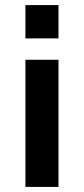

<svg xmlns="http://www.w3.org/2000/svg" viewBox="-20 -735 330 755"><path d="M80 0V-500H210V0ZM80 -584V-715H210V-584Z"/></svg>

Font: Panamera
Style: Bold
Weight: 700
Designer: Bastien Sozeau
Foundry: NBR — Bastien Sozeau
Version: Version 3.002; ttfautohint (v1.8.4.7-5d5b);gftools[0.9.33]